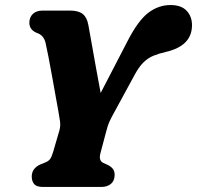

<svg xmlns="http://www.w3.org/2000/svg" viewBox="-20 -742 782 762"><path d="M435 -48.5Q435 -25 420.5 -12.5Q406 0 381.5 0H151Q125.5 0 115.8 -11.2Q106 -22.5 106 -41.5Q106 -74 140.5 -89.5L159 -97Q172 -102 178.5 -110.5Q185 -119 191 -139.5L215.5 -223.5Q221 -241.5 218 -262Q215 -282.5 211.5 -301.5Q208 -319.5 201.5 -356.5Q195 -393.5 187.2 -436.5Q179.5 -479.5 172.2 -517Q165 -554.5 160.5 -573.5Q156 -589.5 147.2 -598.5Q138.5 -607.5 126 -611.5Q96.5 -623.5 96.5 -652Q96.5 -673 110.2 -686.5Q124 -700 149.5 -700H258Q291 -700 308 -686.8Q325 -673.5 330.5 -643.5Q335 -620 343 -574Q351 -528 360.8 -474.2Q370.5 -420.5 379.5 -373L486 -578.5Q527.5 -659.5 568 -690.8Q608.5 -722 657 -722Q699.5 -722 720.8 -699.2Q742 -676.5 742 -642Q742 -560 638.5 -536Q610 -529.5 588.2 -520.5Q566.5 -511.5 548.5 -493.5Q530.5 -475.5 512.5 -441.5L423.5 -278Q412 -256.5 407.2 -240.5Q402.5 -224.5 399 -211L378.5 -133.5Q370.5 -104 391 -95L408.5 -87Q424.5 -78.5 429.8 -69Q435 -59.5 435 -48.5Z"/></svg>

Font: Fraunces 9pt S100
Style: Bold Italic
Weight: 700
Italic angle: -16°
Version: Version 1.000; ttfautohint (v1.8.3)